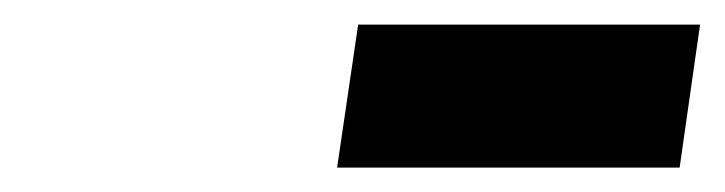

<svg xmlns="http://www.w3.org/2000/svg" viewBox="-20 -768 589 156"><path d="M253.9 -631.8 271 -748H548.8L532.2 -631.8Z"/></svg>

Font: Trueno
Style: Bold Italic
Weight: 700
Designer: Julieta Ulanovsky
Foundry: Julieta Ulanovsky
Version: Version 3.001b | FøM Fix